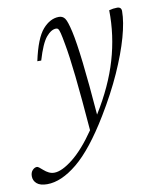

<svg xmlns="http://www.w3.org/2000/svg" viewBox="-162 -499 679 827"><g transform="rotate(-10 177.5 -85.5)"><path d="M44.5 -264H27.5Q48.5 -362 81 -399Q113.5 -436 152 -436Q168 -436 177.5 -423.5Q187 -411 198 -362.5Q219 -269.5 241 7Q310 -104 341.2 -210.5Q372.5 -317 370.5 -426.5Q388 -431.5 405.5 -431.5Q424.5 -431.5 424.5 -413Q424.5 -367 405.8 -300Q387 -233 350.8 -152Q314.5 -71 261 17Q181 149 110.5 207Q40 265 -22 265Q-52.5 265 -67.2 252.2Q-82 239.5 -82 220Q-82 203.5 -73 193.8Q-64 184 -53 184Q-47.5 184 -28.5 201.5Q-18.5 210.5 -7.2 216Q4 221.5 16.5 221.5Q49.5 221.5 98.5 182.8Q147.5 144 199.5 68Q188 -76 177.8 -170.5Q167.5 -265 158 -315Q152 -349.5 148 -365Q144 -380.5 140.5 -384.5Q137 -388.5 131.5 -388.5Q110 -388.5 88 -362.5Q66 -336.5 44.5 -264Z"/></g></svg>

Font: Newsreader 16pt Light
Style: Italic
Weight: 300
Italic angle: -17°
Designer: Hugues Gentile
Foundry: Production Type
Version: Version 1.003; ttfautohint (v1.8.3)